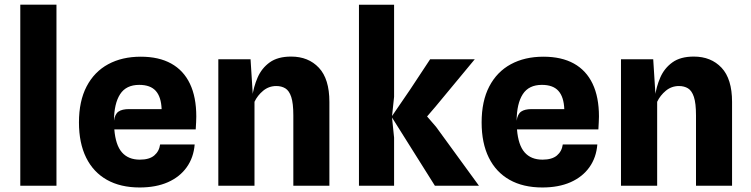

<svg xmlns="http://www.w3.org/2000/svg" viewBox="-20 -801 3238 828"><path d="M67.5 0V-781H223.5V0Z M582.5 7.5Q499.5 7.5 441 -25.5Q382.5 -58.5 351.5 -121.2Q320.5 -184 320.5 -273Q320.5 -365 353.5 -428.2Q386.5 -491.5 446.5 -524Q506.5 -556.5 587 -556.5Q665 -556.5 718.2 -527Q771.5 -497.5 799 -440Q826.5 -382.5 826.5 -298.5Q826.5 -288 825.8 -274.2Q825 -260.5 824 -243H473Q478.5 -175 506 -143.8Q533.5 -112.5 583 -112.5Q624 -112.5 645.2 -130.5Q666.5 -148.5 670.5 -178H819.5Q815 -121.5 785.2 -79.8Q755.5 -38 704 -15.2Q652.5 7.5 582.5 7.5ZM536.5 -330.5H677Q675 -383 651.8 -409Q628.5 -435 580.5 -435Q524 -435 498 -394.8Q472 -354.5 471.5 -280.5Q475.5 -309 491 -319.8Q506.5 -330.5 536.5 -330.5Z M921.5 0V-545.5H1060.5L1073.5 -340L1067.5 -381.5Q1073.5 -426.5 1091 -466.8Q1108.5 -507 1143.2 -532Q1178 -557 1235.5 -557Q1310 -557 1355.2 -508.8Q1400.5 -460.5 1400.5 -361.5V0H1245V-303.5Q1245 -355.5 1236 -382.8Q1227 -410 1210.5 -420Q1194 -430 1171.5 -430Q1139.5 -430 1115 -409.8Q1090.5 -389.5 1077.5 -362V0Z M1855.5 0 1668.5 -297.5 1806.5 -316.5 1860.5 -254 2045.5 0ZM1528 0V-780.5H1679.5V-383.5L1670.5 -299V-295L1679.5 -207.5V0ZM1806.5 -281 1668.5 -297.5 1748.5 -414.5 1835 -545.5H2027.5L1858 -341Z M2319 7.5Q2236 7.5 2177.5 -25.5Q2119 -58.5 2088 -121.2Q2057 -184 2057 -273Q2057 -365 2090 -428.2Q2123 -491.5 2183 -524Q2243 -556.5 2323.5 -556.5Q2401.5 -556.5 2454.8 -527Q2508 -497.5 2535.5 -440Q2563 -382.5 2563 -298.5Q2563 -288 2562.2 -274.2Q2561.5 -260.5 2560.5 -243H2209.5Q2215 -175 2242.5 -143.8Q2270 -112.5 2319.5 -112.5Q2360.5 -112.5 2381.8 -130.5Q2403 -148.5 2407 -178H2556Q2551.5 -121.5 2521.8 -79.8Q2492 -38 2440.5 -15.2Q2389 7.5 2319 7.5ZM2273 -330.5H2413.5Q2411.5 -383 2388.2 -409Q2365 -435 2317 -435Q2260.5 -435 2234.5 -394.8Q2208.5 -354.5 2208 -280.5Q2212 -309 2227.5 -319.8Q2243 -330.5 2273 -330.5Z M2658 0V-545.5H2797L2810 -340L2804 -381.5Q2810 -426.5 2827.5 -466.8Q2845 -507 2879.8 -532Q2914.5 -557 2972 -557Q3046.5 -557 3091.8 -508.8Q3137 -460.5 3137 -361.5V0H2981.5V-303.5Q2981.5 -355.5 2972.5 -382.8Q2963.5 -410 2947 -420Q2930.5 -430 2908 -430Q2876 -430 2851.5 -409.8Q2827 -389.5 2814 -362V0Z"/></svg>

Font: Spline Sans
Style: Regular
Weight: 400
Designer: Eben Sorkin, Mirko Velimirovic
Foundry: Sorkin Type
Version: Version 1.001